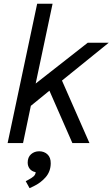

<svg xmlns="http://www.w3.org/2000/svg" viewBox="-20 -752 591 1009"><path d="M20 0 175.3 -732.4H256.3L167.5 -313L440.9 -527.3H551.3L305.7 -328.6L450.2 0H360.4L239.7 -275.4L142.1 -195.8L101.1 0ZM135.3 236.8 115.2 200.2 125.5 194.8Q147.9 183.1 157.2 174.3Q166.5 165.5 167.5 152.8Q147 148.9 136.2 135Q125.5 121.1 125.5 102.5Q125.5 74.2 143.1 58.6Q160.6 43 186 43Q211.9 43 229.5 59.3Q247.1 75.7 246.6 106.9Q246.1 148.9 220.2 179Q194.3 209 156.2 227.1Z"/></svg>

Font: Schibsted Grotesk
Style: Italic
Weight: 400
Italic angle: -12°
Designer: Bakken & Baeck AS, Henrik Kongsvoll
Foundry: Schibsted ASA
Version: Version 1.100; ttfautohint (v1.8.4.7-5d5b);gftools[0.9.25]